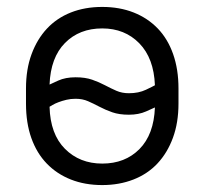

<svg xmlns="http://www.w3.org/2000/svg" viewBox="-20 -527 590 554"><path d="M275 7Q225 7 184.5 -9Q144 -25 115 -55Q86 -85 70.5 -128.5Q55 -172 55 -228V-272Q55 -327 71 -370.5Q87 -414 115.5 -444.5Q144 -475 184.5 -491Q225 -507 275 -507Q325 -507 365.5 -491Q406 -475 435 -445Q464 -415 479.5 -371Q495 -327 495 -272V-228Q495 -173 479 -129.5Q463 -86 434.5 -55.5Q406 -25 365 -9Q324 7 275 7ZM275 -55Q341 -55 382.5 -97Q424 -139 427 -217Q423 -215 401.5 -205.5Q380 -196 352 -196Q324 -196 304 -203Q284 -210 267 -219Q250 -228 234 -235Q218 -242 198 -242Q184 -242 171.5 -239Q159 -236 148.5 -232Q138 -228 131.5 -224Q125 -220 123 -219Q125 -140 167.5 -97.5Q210 -55 275 -55ZM352 -258Q380 -258 401 -268Q422 -278 427 -281Q424 -359 382 -402Q340 -445 275 -445Q209 -445 167.5 -403Q126 -361 123 -283Q127 -285 148 -294.5Q169 -304 198 -304Q226 -304 246 -297Q266 -290 283 -281Q300 -272 316 -265Q332 -258 352 -258Z"/></svg>

Font: PT Root UI Web
Style: Regular
Weight: 400
Designer: Vitaly Kuzmin
Foundry: ParaType Ltd.
Version: Version 1.000W